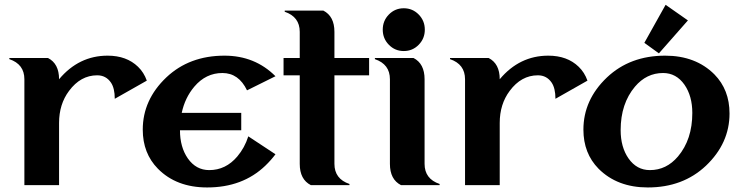

<svg xmlns="http://www.w3.org/2000/svg" viewBox="-20 -782 3136 811"><path d="M83 0V-447.3Q83 -510.7 19.5 -532.2V-537.1H182.6Q229.5 -513.2 229.5 -447.3Q313 -546.9 434.6 -546.9Q514.6 -546.9 563 -500Q587.9 -476.1 600.1 -441.4L464.8 -364.7Q464.8 -409.2 448.7 -433.1Q427.7 -463.9 390.6 -463.9Q320.3 -463.9 271.5 -397.9Q229.5 -341.8 229.5 -262.7V0Z M855 9.8Q725.1 9.8 647 -69.3Q583 -134.3 583 -234.4Q583 -360.4 682.6 -455.1Q779.8 -546.9 928.2 -546.9Q1056.6 -546.9 1143.6 -460L1023.4 -400.4Q988.3 -473.6 919.4 -473.6Q849.6 -473.6 800.8 -416Q761.2 -369.1 747.6 -305.2H999V-231.9H740.2Q740.2 -160.6 773.4 -112.8Q808.1 -63.5 863.8 -63.5Q933.6 -63.5 982.4 -121.1Q1013.7 -158.2 1028.8 -206.1L1143.6 -130.4Q1125 -105.5 1100.6 -82Q1004.9 9.8 855 9.8Z M1293 0Q1246.1 -23.9 1246.1 -89.8V-463.9H1177.7V-537.1H1246.1V-647.5Q1246.1 -710.9 1182.6 -732.4V-737.3H1345.7Q1392.6 -713.4 1392.6 -647.5V-537.1H1539.1V-463.9H1392.6V-89.8Q1392.6 -26.4 1456.1 -4.9V0Z M1673.8 0Q1627 -23.9 1627 -89.8V-447.3Q1627 -510.7 1563.5 -532.2V-537.1H1726.6Q1773.4 -513.2 1773.4 -447.3V-89.8Q1773.4 -26.4 1836.9 -4.9V0ZM1622.6 -720.7Q1648.4 -747.1 1685.5 -747.1Q1722.7 -747.1 1748.5 -720.7Q1774.4 -694.3 1774.4 -656.7Q1774.4 -619.1 1748.5 -592.8Q1722.7 -566.4 1685.5 -566.4Q1648.4 -566.4 1622.6 -592.8Q1596.7 -619.1 1596.7 -656.7Q1596.7 -694.3 1622.6 -720.7Z M1944.3 0V-447.3Q1944.3 -510.7 1880.9 -532.2V-537.1H2043.9Q2090.8 -513.2 2090.8 -447.3Q2174.3 -546.9 2295.9 -546.9Q2376 -546.9 2424.3 -500Q2449.2 -476.1 2461.4 -441.4L2326.2 -364.7Q2326.2 -409.2 2310.1 -433.1Q2289.1 -463.9 2252 -463.9Q2181.6 -463.9 2132.8 -397.9Q2090.8 -341.8 2090.8 -262.7V0Z M2791.5 -761.7 2885.7 -695.8 2763.2 -556.6 2701.7 -601.1ZM2725.1 -63.5Q2794.9 -63.5 2843.8 -121.1Q2904.3 -192.9 2904.3 -304.7Q2904.3 -376.5 2871.1 -424.3Q2836.4 -473.6 2780.8 -473.6Q2710.9 -473.6 2662.1 -416Q2601.6 -344.2 2601.6 -232.4Q2601.6 -160.6 2634.8 -112.8Q2669.4 -63.5 2725.1 -63.5ZM2716.3 9.8Q2587.4 9.8 2508.3 -69.3Q2444.3 -134.3 2444.3 -234.4Q2444.3 -360.4 2543.9 -455.1Q2641.1 -546.9 2789.6 -546.9Q2918.5 -546.9 2997.6 -467.8Q3061.5 -402.8 3061.5 -302.7Q3061.5 -176.8 2961.9 -82Q2864.7 9.8 2716.3 9.8Z"/></svg>

Font: Berenika
Style: Bold
Weight: 700
Designer: Wojciech Kalinowski "wmk69" (wmk69@o2.pl)
Foundry: Wojciech Kalinowski "wmk69" (wmk69@o2.pl)
Version: Version 3.1.0; 2021-05-14